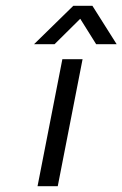

<svg xmlns="http://www.w3.org/2000/svg" viewBox="-20 -645 424 665"><path d="M196 -440H266L180 0H110ZM234 -625H300L384 -492H313L251 -591H269L169 -492H98Z"/></svg>

Font: Teachers[wght] Italic
Style: Regular
Weight: 400
Designer: Alfredo Marco Pradil & Chank Diesel
Version: Version 1.000;Glyphs 3.1.2 (3151)